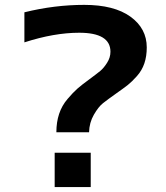

<svg xmlns="http://www.w3.org/2000/svg" viewBox="-20 -760 675 780"><path d="M341.8 -222.7H209Q209 -263.7 220.2 -297.4Q231.4 -331.1 254.4 -357.9Q277.3 -384.8 293.9 -399.4Q310.5 -414.1 341.8 -437Q373 -460 387.2 -471.7Q401.4 -483.4 415 -504.9Q428.7 -526.4 428.7 -549.8Q428.7 -627 301.8 -627Q200.2 -627 79.1 -587.9V-710Q201.2 -740.2 322.3 -740.2Q443.4 -740.2 509.8 -692.4Q576.2 -644.5 576.2 -567.4Q576.2 -531.2 566.4 -502.4Q556.6 -473.6 536.1 -450.7Q515.6 -427.7 499.5 -415Q483.4 -402.3 454.1 -381.8Q417 -355.5 398.4 -340.8Q379.9 -326.2 361.3 -293.9Q342.8 -261.7 341.8 -222.7ZM202.1 0V-139.6H348.6V0Z"/></svg>

Font: Mgen+ 1c bold
Style: Bold
Weight: 700
Designer: [Source Han Sans]
Ryoko NISHIZUKA  (kana & ideographs); Paul D. Hunt (Latin, Greek & Cyrillic); Wenlong ZHANG  (bopomofo
Version: Version 1.059.20150602